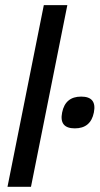

<svg xmlns="http://www.w3.org/2000/svg" viewBox="-20 -718 383 738"><path d="M238.8 -698.2 99.1 0H8.8L148.4 -698.2ZM218.8 -285.6Q231 -346.7 292 -346.7Q353 -346.7 340.8 -285.6Q328.6 -224.6 267.6 -224.6Q206.5 -224.6 218.8 -285.6Z"/></svg>

Font: Sansation
Style: Italic
Weight: 400
Designer: Bernd Montag
Version: Version 1.301